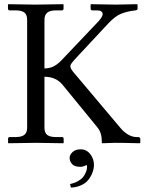

<svg xmlns="http://www.w3.org/2000/svg" viewBox="-20 -666 677 894"><path d="M355.5 29.3Q382.8 29.3 400.1 51.5Q417.5 73.7 417.5 102.1Q417.5 111.3 415 122.8Q412.6 134.3 405.5 149.2Q398.4 164.1 387.2 176.3Q376 188.5 355.7 197.5Q335.4 206.5 310.1 207.5L306.2 190.9Q327.6 186.5 343.5 177.2Q359.4 168 366.9 158.4Q374.5 148.9 379.2 137.5Q383.8 126 384.5 120.6Q385.3 115.2 385.3 111.8Q385.3 106.4 383.8 102.1Q366.2 110.8 354.5 110.8Q327.1 110.8 315.7 98.1Q304.2 85.4 304.2 69.3Q304.2 55.2 317.6 42.2Q331.1 29.3 355.5 29.3ZM187 -308.6V-71.3Q187 -47.9 199.7 -37.8Q212.4 -27.8 241.7 -27.8H268.1Q276.4 -27.8 276.4 -19.5V-1L274.4 1Q187.5 -1 148.4 -1L19.5 1L17.6 -1V-19.5Q17.6 -27.8 25.4 -27.8H51.8Q81.5 -27.8 94 -38.6Q106.4 -49.3 106.4 -71.3V-573.7Q106.4 -597.2 93.8 -607.4Q81.1 -617.7 51.8 -617.7H25.4Q17.1 -617.7 17.1 -626V-644.5L19 -646.5Q106 -644.5 145 -644.5L273.9 -646.5L275.9 -644.5V-626Q275.9 -617.7 268.1 -617.7H241.7Q211.9 -617.7 199.5 -606.7Q187 -595.7 187 -573.7V-347.2Q213.4 -348.1 231.2 -357.7Q249 -367.2 267.1 -386.2L434.6 -562.5Q458 -587.4 458 -599.6Q458 -617.7 431.2 -617.7H410.2Q401.9 -617.7 401.9 -626V-644.5L403.8 -646.5Q480.5 -644.5 519.5 -644.5L616.2 -646.5L620.6 -644.5V-626Q620.6 -618.7 610.4 -617.7Q572.3 -613.3 544.2 -602.1Q516.1 -590.8 485.4 -558.1L344.7 -407.2Q320.8 -381.8 314.2 -372.8Q307.6 -363.8 307.6 -357.9Q307.6 -347.7 319.8 -332.5L538.6 -72.8Q576.2 -27.8 616.7 -27.8H623.5Q627 -27.8 630.1 -25.6Q633.3 -23.4 633.3 -19.5V-1L629.9 1Q555.2 -1 516.1 -1L456.1 1L454.1 -1V-7.3Q454.1 -47.9 433.6 -72.8L271.5 -271Q240.7 -308.6 187 -308.6Z"/></svg>

Font: Libertinage
Style: b
Weight: 400
Designer: OSP
Foundry: OSP
Version: Version 1.0; 2008; OFL relea